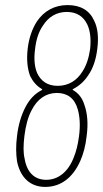

<svg xmlns="http://www.w3.org/2000/svg" viewBox="-20 -728 406 756"><path d="M269 -378C292 -390 312 -408 327 -431C346 -458 358 -493 363 -535C369 -580 365 -618 351 -646C333 -687 297 -708 246 -708C195 -708 153 -685 125 -643C107 -615 94 -579 89 -536C84 -493 88 -456 99 -428C110 -406 125 -389 144 -378C147 -377 147 -375 144 -373C117 -359 96 -337 80 -306C64 -275 52 -237 47 -192C42 -154 43 -121 47 -93C60 -29 99 8 158 8C220 8 267 -29 296 -94C308 -121 317 -154 321 -191C328 -242 324 -283 312 -316C304 -342 289 -361 268 -373C265 -375 266 -377 269 -378ZM126 -441C116 -465 113 -496 118 -534C122 -571 132 -603 149 -627C171 -662 203 -681 243 -681C282 -681 309 -663 324 -631C335 -607 339 -575 335 -536C330 -500 320 -470 305 -447C283 -411 250 -390 207 -390C168 -390 141 -408 126 -441ZM270 -107C248 -51 209 -20 162 -20C116 -20 86 -49 77 -103C71 -128 72 -157 76 -192C81 -232 90 -267 104 -293C127 -339 162 -362 204 -362C245 -362 274 -341 286 -298C294 -271 297 -235 291 -191C287 -160 280 -131 270 -107Z"/></svg>

Font: Barlow Condensed Thin
Style: Italic
Weight: 250
Width: 3
Italic angle: -7°
Designer: Jeremy Tribby
Foundry: Tribby Type
Version: Version 1.422;hotconv 1.0.109;makeotfexe 2.5.65596